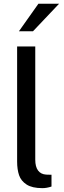

<svg xmlns="http://www.w3.org/2000/svg" viewBox="-20 -989 338 1016"><path d="M70.6 -134.1V-743H166.6V-143.9Q166.6 -106.2 181.6 -86.4Q196.5 -66.7 224.6 -65L252.5 -64.2V-1.9Q227.1 6.6 204.5 6.6Q150.4 6.6 120.9 -12.4Q91.4 -31.4 81 -61.7Q70.6 -92.1 70.6 -134.1ZM292.5 -969.1 154.6 -823.6H80.2L183.2 -969.1Z"/></svg>

Font: Public Sans VF
Style: Regular
Weight: 400
Designer: Pablo Impallari, Rodrigo Fuenzalida (Modified by Dan O. Williams and USWDS)
Version: Version 1.003